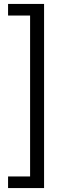

<svg xmlns="http://www.w3.org/2000/svg" viewBox="-20 -762 358 976"><path d="M21 194V135H133V-683H21V-742H204V194Z"/></svg>

Font: Montserrat-Regular
Style: Regular
Weight: 400
Version: Version 7.200